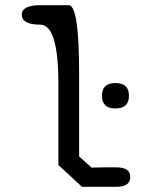

<svg xmlns="http://www.w3.org/2000/svg" viewBox="-20 -720 590 740"><path d="M429 -75Q482 -75 482 -38Q482 0 429 0H296L205 -84V-398Q205 -625 135 -625Q64 -625 64 -663Q64 -700 135 -700H245Q285 -700 285 -435V-117L333 -74Q354 -75 378 -75Q402 -75 429 -75ZM477 -351Q477 -302 425 -302Q373 -302 373 -351Q373 -400 425 -400Q477 -400 477 -351Z"/></svg>

Font: Syne Mono
Style: Regular
Weight: 400
Monospace: yes
Designer: Lucas Descroix
Foundry: Bonjour Monde
Version: Version 2.000; ttfautohint (v1.8.3)